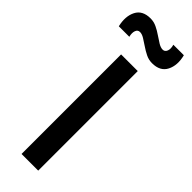

<svg xmlns="http://www.w3.org/2000/svg" viewBox="-351 -970 982 982"><g transform="rotate(45 140.0 -478.5)"><path d="M223.5 -800Q199.5 -800 178 -810.5Q156.5 -821 136.5 -834.8Q116.5 -848.5 99.2 -859Q82 -869.5 67.5 -869.5Q51.5 -869.5 45.8 -853.2Q40 -837 46 -813.5H-30Q-44 -873.5 -22.8 -915.2Q-1.5 -957 56.5 -957Q80.5 -957 102.2 -946.5Q124 -936 143.8 -922.2Q163.5 -908.5 181 -898Q198.5 -887.5 213 -887.5Q228.5 -887.5 234.8 -903.8Q241 -920 234 -944H310Q325 -884.5 303.5 -842.2Q282 -800 223.5 -800ZM80 0V-720H200.5V0Z"/></g></svg>

Font: Manrope ExtraLight
Style: Bold
Weight: 700
Version: Version 4.504